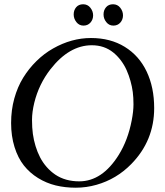

<svg xmlns="http://www.w3.org/2000/svg" viewBox="-20 -854 774 899"><path d="M510.7 -734.1Q490.5 -734.1 477.7 -750.4Q464.8 -766.6 464.8 -786.4Q464.8 -806.2 476.6 -820.1Q488.3 -834 509.3 -834Q530.3 -834 543.1 -817.7Q555.9 -801.5 555.9 -782Q555.9 -762.5 543.5 -748.3Q531 -734.1 510.7 -734.1ZM370.8 -734.1Q350.6 -734.1 337.8 -750.4Q325 -766.6 325 -786.4Q325 -806.2 336.7 -820.1Q348.4 -834 369.4 -834Q390.4 -834 403.2 -817.7Q416 -801.5 416 -782Q416 -762.5 403.6 -748.3Q391.1 -734.1 370.8 -734.1ZM228.5 -627Q314.9 -676 406 -676Q497.1 -676 564.2 -634.6Q631.3 -593.3 666.6 -519.2Q701.9 -445.1 701.9 -347.9Q701.9 -195.3 594.7 -85.9Q525.6 -15.4 432.1 11.2Q384.3 24.9 334.5 24.9Q284.7 24.9 240.7 14.2Q196.8 3.4 158.2 -20.4Q119.6 -44.2 91.8 -79.2Q64 -114.3 48 -165.6Q32 -217 32 -278Q32 -338.9 47 -392.9Q62 -447 88.5 -490Q115 -533 150.9 -568.2Q186.8 -603.5 228.5 -627ZM140.6 -373.3Q129.9 -329.1 129.9 -292.5Q129.9 -255.9 133.9 -226.9Q137.9 -198 146.5 -169.9Q155 -141.8 167.7 -117.3Q180.4 -92.8 198.6 -72Q216.8 -51.3 238.8 -36.4Q285.6 -4.9 351.1 -4.9Q458.7 -4.9 536.1 -128.9Q579.1 -198.2 596.7 -290.3Q605 -333 605 -365.2Q605 -397.5 601.7 -423Q598.4 -448.5 590.9 -475Q583.5 -501.5 572.8 -525.6Q562 -549.8 545.9 -571.2Q529.8 -592.5 510.3 -608.2Q468.3 -642.1 409.9 -642.1Q304 -642.1 216.3 -529.8Q162.1 -460.2 140.6 -373.3Z"/></svg>

Font: Fanwood Text
Style: Italic
Weight: 400
Italic angle: -9°
Version: Version 1.101